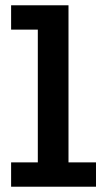

<svg xmlns="http://www.w3.org/2000/svg" viewBox="-20 -706 394 726"><path d="M22 0V-92H123V-594H22V-686H239V-92H343V0Z"/></svg>

Font: BioRhyme ExtraBold SemiBold
Style: Regular
Weight: 600
Version: Version 1.600;gftools[0.9.33]